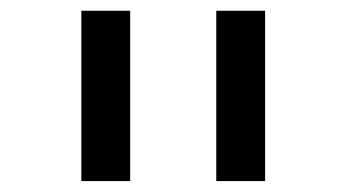

<svg xmlns="http://www.w3.org/2000/svg" viewBox="-20 -619 640 355"><path d="M130.4 -599.1H220.7V-284.2H130.4ZM379.9 -599.1H470.2V-284.2H379.9Z"/></svg>

Font: Liberation Mono
Style: Regular
Weight: 400
Monospace: yes
Designer: Steve Matteson
Foundry: Ascender Corporation
Version: Version 2.1.5